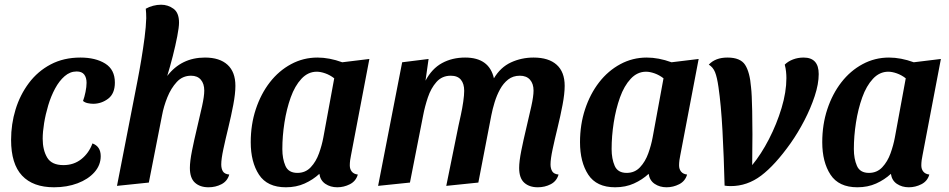

<svg xmlns="http://www.w3.org/2000/svg" viewBox="-20 -774 4025 814"><path d="M209 20Q120 20 73.5 -29.5Q27 -79 27 -181Q27 -248 46 -310Q65 -372 102.5 -422Q140 -472 195 -501Q250 -530 321 -530Q385 -530 426 -504.5Q467 -479 467 -424Q467 -377 438.5 -355.5Q410 -334 375 -334Q365 -334 352.5 -336.5Q340 -339 332 -346Q338 -362 342.5 -384Q347 -406 347 -423Q347 -445 337 -458Q327 -471 305 -471Q277 -471 254 -451Q231 -431 213.5 -398.5Q196 -366 184.5 -327.5Q173 -289 167 -252Q161 -215 161 -186Q161 -138 180 -106Q199 -74 249 -74Q293 -74 325 -99.5Q357 -125 372 -166Q407 -153 407 -112Q407 -74 380.5 -44Q354 -14 309 3Q264 20 209 20Z M864 20Q828 20 806.5 0.5Q785 -19 785 -62Q785 -90 794 -135Q803 -180 815 -230Q827 -280 836.5 -323Q846 -366 846 -390Q846 -419 831.5 -436Q817 -453 790 -453Q754 -453 729.5 -426.5Q705 -400 689.5 -361.5Q674 -323 667 -285L611 0L476 14L563 -432Q571 -473 579 -521Q587 -569 593 -615Q599 -661 600 -697Q600 -708 599.5 -718Q599 -728 598 -737Q612 -745 629 -749.5Q646 -754 663 -754Q692 -754 715.5 -737Q739 -720 739 -678Q739 -659 731.5 -620Q724 -581 712.5 -536Q701 -491 689 -452Q749 -530 849 -530Q911 -530 944.5 -499.5Q978 -469 978 -410Q978 -377 969 -329.5Q960 -282 948 -233Q936 -184 927 -142Q918 -100 918 -77Q918 -59 925 -47.5Q932 -36 952 -34Q944 -6 919 7Q894 20 864 20Z M1192 20Q1113 20 1078 -33.5Q1043 -87 1043 -171Q1043 -246 1064.5 -311Q1086 -376 1124 -425Q1162 -474 1214 -502Q1266 -530 1326 -530Q1376 -530 1431 -510L1546 -524L1468 -115Q1466 -107 1464.5 -95Q1463 -83 1463 -73Q1463 -57 1471.5 -46.5Q1480 -36 1497 -34Q1489 -6 1463.5 7Q1438 20 1410 20Q1381 20 1359.5 5.5Q1338 -9 1334 -37Q1307 -12 1271.5 4Q1236 20 1192 20ZM1241 -41Q1275 -41 1297.5 -65Q1320 -89 1332.5 -124Q1345 -159 1351 -192L1397 -442Q1379 -456 1359 -463Q1339 -470 1323 -470Q1286 -470 1258 -440Q1230 -410 1212.5 -361Q1195 -312 1186 -254.5Q1177 -197 1177 -142Q1177 -101 1190 -71Q1203 -41 1241 -41Z M2260 20Q2224 20 2202.5 0.5Q2181 -19 2181 -62Q2181 -90 2190 -135Q2199 -180 2211 -230Q2223 -280 2232.5 -323Q2242 -366 2242 -390Q2242 -419 2227 -436Q2212 -453 2184 -453Q2155 -453 2134.5 -437Q2114 -421 2100 -395.5Q2086 -370 2077 -340.5Q2068 -311 2063 -285L2008 0L1872 14L1924 -242Q1928 -260 1934 -287.5Q1940 -315 1944 -343Q1948 -371 1948 -389Q1948 -419 1934 -436Q1920 -453 1891 -453Q1854 -453 1830.5 -426.5Q1807 -400 1794 -361Q1781 -322 1774 -285L1718 0L1583 14L1685 -510L1797 -524L1784 -432Q1811 -483 1854 -506.5Q1897 -530 1952 -530Q2054 -530 2074 -442Q2102 -489 2146.5 -509.5Q2191 -530 2242 -530Q2306 -530 2340 -499.5Q2374 -469 2374 -410Q2374 -377 2365 -329.5Q2356 -282 2344 -233Q2332 -184 2323 -142Q2314 -100 2314 -77Q2314 -60 2321 -48Q2328 -36 2348 -34Q2340 -6 2315 7Q2290 20 2260 20Z M2588 20Q2509 20 2474 -33.5Q2439 -87 2439 -171Q2439 -246 2460.5 -311Q2482 -376 2520 -425Q2558 -474 2610 -502Q2662 -530 2722 -530Q2772 -530 2827 -510L2942 -524L2864 -115Q2862 -107 2860.5 -95Q2859 -83 2859 -73Q2859 -57 2867.5 -46.5Q2876 -36 2893 -34Q2885 -6 2859.5 7Q2834 20 2806 20Q2777 20 2755.5 5.5Q2734 -9 2730 -37Q2703 -12 2667.5 4Q2632 20 2588 20ZM2637 -41Q2671 -41 2693.5 -65Q2716 -89 2728.5 -124Q2741 -159 2747 -192L2793 -442Q2775 -456 2755 -463Q2735 -470 2719 -470Q2682 -470 2654 -440Q2626 -410 2608.5 -361Q2591 -312 2582 -254.5Q2573 -197 2573 -142Q2573 -101 2586 -71Q2599 -41 2637 -41Z M3078 15Q3064 15 3052 13Q3049 -109 3043 -219.5Q3037 -330 3026 -405Q3020 -447 3011.5 -468Q3003 -489 2985 -500Q3013 -530 3064 -530Q3119 -530 3139 -499Q3159 -468 3164 -405Q3166 -389 3167 -365.5Q3168 -342 3169 -303.5Q3170 -265 3170 -204Q3170 -178 3169.5 -145.5Q3169 -113 3169 -74Q3207 -120 3240 -184Q3273 -248 3293.5 -316Q3314 -384 3314 -443Q3314 -456 3312.5 -470.5Q3311 -485 3307 -500Q3321 -514 3342 -522Q3363 -530 3387 -530Q3451 -530 3451 -460Q3451 -418 3434 -366.5Q3417 -315 3390 -263Q3363 -211 3332 -167Q3266 -74 3207 -29.5Q3148 15 3078 15Z M3615 20Q3536 20 3501 -33.5Q3466 -87 3466 -171Q3466 -246 3487.5 -311Q3509 -376 3547 -425Q3585 -474 3637 -502Q3689 -530 3749 -530Q3799 -530 3854 -510L3969 -524L3891 -115Q3889 -107 3887.5 -95Q3886 -83 3886 -73Q3886 -57 3894.5 -46.5Q3903 -36 3920 -34Q3912 -6 3886.5 7Q3861 20 3833 20Q3804 20 3782.5 5.5Q3761 -9 3757 -37Q3730 -12 3694.5 4Q3659 20 3615 20ZM3664 -41Q3698 -41 3720.5 -65Q3743 -89 3755.5 -124Q3768 -159 3774 -192L3820 -442Q3802 -456 3782 -463Q3762 -470 3746 -470Q3709 -470 3681 -440Q3653 -410 3635.5 -361Q3618 -312 3609 -254.5Q3600 -197 3600 -142Q3600 -101 3613 -71Q3626 -41 3664 -41Z"/></svg>

Font: Sansita Swashed Medium
Style: Regular
Weight: 500
Designer: Pablo Cosgaya
Foundry: Omnibus-Type
Version: Version 1.003; ttfautohint (v1.8.3)